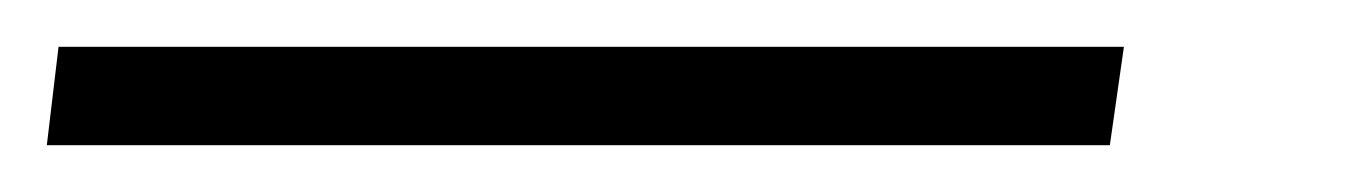

<svg xmlns="http://www.w3.org/2000/svg" viewBox="-40 53 578 82"><path d="M-20 115 -15 73H440L434 115Z"/></svg>

Font: Fira Sans ExtraLight
Style: Italic
Weight: 275
Italic angle: -8°
Designer: Carrois Corporate & Edenspiekermann AG
Foundry: Carrois Corporate GbR & Edenspiekermann AG
Version: Version 4.203